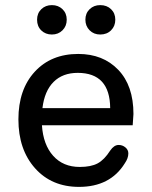

<svg xmlns="http://www.w3.org/2000/svg" viewBox="-20 -721 593 751"><path d="M125 -644Q125 -669 141.5 -685Q158 -701 183 -701Q208 -701 224.5 -685Q241 -669 241 -644Q241 -619 224.5 -602.5Q208 -586 183 -586Q158 -586 141.5 -602Q125 -618 125 -644ZM372 -586Q347 -586 330.5 -602.5Q314 -619 314 -644Q314 -669 330.5 -685Q347 -701 372 -701Q398 -701 414.5 -685Q431 -669 431 -644Q431 -619 414.5 -602.5Q398 -586 372 -586ZM502 -275Q502 -270 499 -231H144Q149 -155 188 -111.5Q227 -68 292 -68Q336 -68 362 -82Q388 -96 411 -132Q426 -154 444 -154Q459 -154 470.5 -144.5Q482 -135 482 -121Q482 -102 468 -82Q411 10 289 10Q182 10 117 -63Q52 -136 52 -254Q52 -371 116 -440.5Q180 -510 286 -510Q383 -510 442.5 -448Q502 -386 502 -275ZM284 -436Q225 -436 189.5 -400.5Q154 -365 146 -298H411Q410 -436 284 -436Z"/></svg>

Font: Solway
Style: Regular
Weight: 400
Designer: Mariya V. Pigoulevskaya
Foundry: The Northern Block Ltd.
Version: Version 1.000;hotconv 1.0.109;makeotfexe 2.5.65596